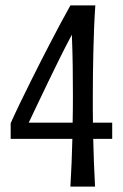

<svg xmlns="http://www.w3.org/2000/svg" viewBox="-20 -691 455 711"><path d="M333 -670.9Q330.1 -629.4 328.4 -585.9Q326.7 -542.5 325.7 -499.5Q324.7 -456.5 324.2 -415Q323.7 -373.5 323.7 -335.9Q323.7 -312.5 323.7 -287.8Q323.7 -263.2 324.2 -236.8H395.5V-176.8H325.2Q326.2 -132.3 327.9 -87.6Q329.6 -43 332 0H240.7Q243.2 -43 245.1 -87.6Q247.1 -132.3 248 -176.8H19.5V-234.9Q37.6 -274.9 56.9 -314.7Q76.2 -354.5 95.2 -392.6Q114.3 -430.7 132.3 -466.3Q150.4 -502 166.5 -532.7Q204.1 -605.5 240.7 -670.9ZM246.1 -562.5Q223.1 -519.5 200.9 -474.6Q178.7 -429.7 158.2 -387.2Q137.7 -344.7 119.4 -306.2Q101.1 -267.6 86.4 -236.8H249Q249.5 -263.2 249.8 -287.8Q250 -312.5 250 -335.9Q250 -387.7 249.3 -445.6Q248.5 -503.4 246.1 -562.5Z"/></svg>

Font: Crushed
Style: Regular
Weight: 400
Width: 3
Designer: Astigmatic (AOETI)
Foundry: Astigmatic (AOETI)
Version: Version 001.001